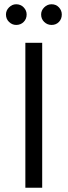

<svg xmlns="http://www.w3.org/2000/svg" viewBox="-20 -881 318 901"><path d="M222 -861Q243 -861 256.5 -846.5Q270 -832 270 -813Q270 -792 256.5 -778Q243 -764 222 -764Q202 -764 187.5 -778Q173 -792 173 -813Q173 -832 187.5 -846.5Q202 -861 222 -861ZM56 -861Q77 -861 91 -846.5Q105 -832 105 -813Q105 -792 91 -778Q77 -764 56 -764Q37 -764 22.5 -778Q8 -792 8 -813Q8 -832 22.5 -846.5Q37 -861 56 -861ZM99 0V-680H178V0Z"/></svg>

Font: Palanquin
Style: Regular
Weight: 400
Designer: Pria Ravichandran
Version: Version 1.0.4